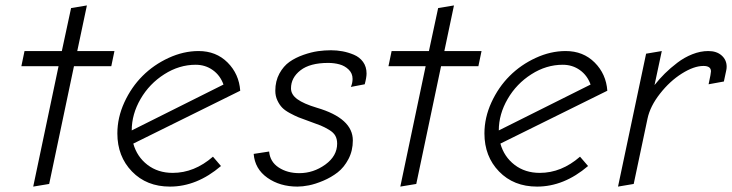

<svg xmlns="http://www.w3.org/2000/svg" viewBox="-20 -691 2711 711"><path d="M403.8 -502H266.1L301.8 -670.9L243.2 -661.1L209 -502H70.8L59.1 -445.8H196.8L103 0L162.1 -9.8L253.9 -445.8H392.1Z M609.4 0Q709 0 798.3 -76.2L768.6 -110.8Q699.7 -50.8 619.6 -50.8Q564.9 -50.8 526.1 -80.6Q487.3 -110.4 473.6 -159.2L869.6 -355Q865.2 -417 822.8 -459.5Q780.3 -502 715.3 -502Q659.7 -502 604.5 -476.6Q549.3 -451.2 507.8 -409.7Q466.3 -368.2 440.4 -311.8Q414.6 -255.4 414.6 -196.8Q414.6 -111.8 468.8 -55.9Q522.9 0 609.4 0ZM704.6 -451.2Q740.2 -451.2 767.8 -431.6Q795.4 -412.1 807.6 -377.9L467.8 -208Q467.8 -268.1 500.5 -324.5Q533.2 -380.9 588.4 -416Q643.6 -451.2 704.6 -451.2Z M1205.6 -504.9Q1182.1 -504.9 1157.5 -501.5Q1132.8 -498 1103.5 -487.8Q1074.2 -477.5 1052 -461.9Q1029.8 -446.3 1014.6 -418.5Q999.5 -390.6 999.5 -355Q999.5 -335.4 1007.1 -319.3Q1014.6 -303.2 1024.7 -292.7Q1034.7 -282.2 1053.2 -272.2Q1071.8 -262.2 1085.4 -256.6Q1099.1 -251 1121.6 -243.2Q1152.3 -232.4 1167.2 -226.3Q1182.1 -220.2 1198.7 -210.2Q1215.3 -200.2 1221.9 -188Q1228.5 -175.8 1228.5 -159.2Q1228.5 -113.3 1184.6 -81.5Q1140.6 -49.8 1088.4 -49.8Q1043.9 -49.8 1012 -70.8Q980 -91.8 976.6 -129.9L919.4 -121.1Q923.8 -65.4 970.2 -32.7Q1016.6 0 1081.5 0Q1100.1 0 1123.8 -4.6Q1147.5 -9.3 1177 -21.7Q1206.5 -34.2 1230.2 -52.5Q1253.9 -70.8 1270.3 -101.8Q1286.6 -132.8 1286.6 -170.9Q1286.6 -252.9 1153.3 -292Q1104.5 -306.6 1081.1 -323.7Q1057.6 -340.8 1057.6 -363.8Q1057.6 -403.3 1092.8 -430.7Q1127.9 -458 1195.3 -458Q1217.8 -458 1237.3 -452.6Q1256.8 -447.3 1271.2 -433.3Q1285.6 -419.4 1285.6 -398.9Q1285.6 -383.3 1279.3 -369.1L1330.6 -378.9Q1337.4 -403.8 1337.4 -418.9Q1337.4 -443.8 1324.5 -461.7Q1311.5 -479.5 1290.5 -488.3Q1269.5 -497.1 1248.5 -501Q1227.5 -504.9 1205.6 -504.9Z M1763.2 -502H1625.5L1661.1 -670.9L1602.5 -661.1L1568.4 -502H1430.2L1418.5 -445.8H1556.2L1462.4 0L1521.5 -9.8L1613.3 -445.8H1751.5Z M1968.8 0Q2068.4 0 2157.7 -76.2L2127.9 -110.8Q2059.1 -50.8 1979 -50.8Q1924.3 -50.8 1885.5 -80.6Q1846.7 -110.4 1833 -159.2L2229 -355Q2224.6 -417 2182.1 -459.5Q2139.6 -502 2074.7 -502Q2019 -502 1963.9 -476.6Q1908.7 -451.2 1867.2 -409.7Q1825.7 -368.2 1799.8 -311.8Q1773.9 -255.4 1773.9 -196.8Q1773.9 -111.8 1828.1 -55.9Q1882.3 0 1968.8 0ZM2064 -451.2Q2099.6 -451.2 2127.2 -431.6Q2154.8 -412.1 2167 -377.9L1827.1 -208Q1827.1 -268.1 1859.9 -324.5Q1892.6 -380.9 1947.8 -416Q2002.9 -451.2 2064 -451.2Z M2668.9 -428.2Q2670.9 -436 2670.9 -443.8Q2670.9 -469.2 2652.3 -485.6Q2633.8 -502 2603 -502Q2573.7 -502 2543.9 -490.2Q2514.2 -478.5 2488.3 -458.7Q2462.4 -439 2442.1 -418.9Q2421.9 -398.9 2403.8 -376L2430.7 -502L2372.6 -492.2L2268.6 0L2326.7 -9.8L2377.9 -252Q2387.7 -297.9 2424.1 -344.2Q2460.4 -390.6 2505.1 -418.7Q2549.8 -446.8 2585 -446.8Q2612.8 -446.8 2612.8 -426.8Q2612.8 -423.8 2610.8 -412.1L2604 -378.9L2660.6 -389.2Z"/></svg>

Font: Comic Neue Angular
Style: Italic
Weight: 400
Italic angle: -12°
Designer: Craig Rozynski
Foundry: Craig Rozynski
Version: Version 2.003